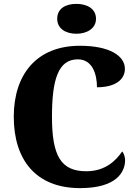

<svg xmlns="http://www.w3.org/2000/svg" viewBox="-20 -960 705 990"><path d="M374 -786C428 -786 475 -813 475 -863C475 -916 428 -940 374 -940C318 -940 275 -916 275 -863C275 -813 318 -786 374 -786ZM393 10C582 10 625 -74 625 -134C625 -149 619 -170 610 -179C579 -134 525 -77 425 -77C294 -77 248 -156 248 -358C248 -547 279 -654 381 -654C457 -654 480 -577 480 -510C578 -510 624 -552 624 -605C624 -671 547 -724 392 -724C167 -724 51 -574 51 -358C51 -137 164 10 393 10Z"/></svg>

Font: Noto Serif Tamil SemiCondensed Black
Style: Regular
Weight: 900
Width: 4
Designer: Indian Type Foundry, Tom Grace, and the Monotype Design Team
Foundry: Monotype Imaging Inc.
Version: Version 2.004